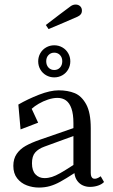

<svg xmlns="http://www.w3.org/2000/svg" viewBox="-20 -830 508 864"><path d="M40 -83.6Q40 -115.4 55 -137.3Q70 -159.2 95.4 -173.5Q120.8 -187.8 160.5 -201.6L310.4 -253.5V-276Q310.4 -316.4 301.6 -341.5Q292.9 -366.6 277 -378.1Q261.1 -389.5 238.6 -389.5Q218.6 -389.5 196.1 -382Q173.6 -374.5 154.3 -363.2Q135 -352 122.6 -340.4L151.6 -277.9L72.5 -247.6L62.6 -359.5Q104.8 -384 155.5 -403.8Q206.2 -423.5 244 -423.5Q284.9 -423.5 316.1 -410.9Q347.2 -398.2 367.8 -360.7Q388.4 -323.1 388.4 -253V-51.8Q388.4 -29.8 401.2 -26.2Q414 -22.8 433.2 -36.8L448.1 -11Q438.2 -0.5 421.1 5.2Q403.9 11 384.4 11Q367.9 11 353 4.4Q338.1 -2.2 327.8 -16.2Q317.4 -30.1 314.9 -51Q275.5 -25.5 251.6 -12.4Q227.8 0.8 204.8 7.4Q181.8 14 154.9 14Q127 14 100.8 4.2Q74.5 -5.6 57.2 -27.6Q40 -49.5 40 -83.6ZM310.4 -87.6V-217.9L179.9 -170.2Q152.9 -160.5 138.4 -143.9Q123.9 -127.4 123.9 -95.1Q123.9 -61.9 139.8 -45.2Q155.8 -28.5 180.2 -28.5Q197.1 -28.5 213.7 -33.8Q230.2 -39.1 251.2 -51Q272.2 -62.9 310.4 -87.6ZM151.9 -554Q151.9 -573.8 161.4 -590.5Q171 -607.2 187.7 -616.7Q204.4 -626.2 224.1 -626.2Q243.9 -626.2 260.6 -616.7Q277.3 -607.2 286.8 -590.5Q296.4 -573.8 296.4 -554Q296.4 -534.2 286.8 -517.5Q277.3 -500.8 260.6 -491.3Q243.9 -481.8 224.1 -481.8Q204.4 -481.8 187.7 -491.3Q171 -500.8 161.4 -517.5Q151.9 -534.2 151.9 -554ZM260.2 -554.5Q260.2 -571.5 250 -582.2Q239.8 -593 224.1 -593Q208.4 -593 198.2 -582.2Q188 -571.5 188 -554.5Q188 -536.9 198.2 -525.9Q208.4 -515 224.1 -515Q239.9 -515 250.1 -525.9Q260.2 -536.9 260.2 -554.5ZM297.9 -802Q303.2 -805.8 308.7 -807.6Q314.1 -809.5 320.4 -809.5Q332.5 -809.5 340.6 -802.1Q348.6 -794.6 348.6 -782.5Q348.6 -772.5 343.7 -766Q338.8 -759.5 329.2 -755.1Q299.2 -742 265.2 -727.3Q231.1 -712.6 198.6 -699.2L186.2 -717.5Q208.6 -735 248.4 -765Q288.1 -795 297.9 -802Z"/></svg>

Font: Didactic
Style: Regular
Weight: 400
Designer: Tyler Finck
Foundry: Etcetera Type Co
Version: Version 3.007;FEAKit 1.0